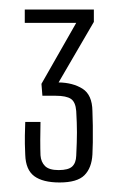

<svg xmlns="http://www.w3.org/2000/svg" viewBox="-20 -820 253 403"><path d="M105 -437Q70 -437 52 -450.2Q34 -463.5 33 -495Q32.5 -509.5 32.2 -517.8Q32 -526 32.2 -535.5Q32.5 -545 33 -564H65Q64.5 -546 64.5 -526Q64.5 -506 65 -494Q66 -480 74.5 -471.5Q83 -463 103 -463Q123.5 -463 131.5 -470.5Q139.5 -478 140 -493Q141.5 -523 141.5 -542.2Q141.5 -561.5 140 -587Q138.5 -606 128.8 -612.5Q119 -619 97 -619H69L67 -644L140 -772H32V-800H177V-774L103 -647Q133 -646.5 153.2 -633.8Q173.5 -621 174 -587Q174.5 -575 174.8 -556.5Q175 -538 174.8 -521Q174.5 -504 174 -496Q172.5 -467.5 157.2 -452.2Q142 -437 105 -437Z"/></svg>

Font: Big Shoulders Text Thin Thin
Style: Regular
Weight: 250
Version: Version 2.002